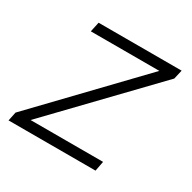

<svg xmlns="http://www.w3.org/2000/svg" viewBox="-115 -596 712 711"><g transform="rotate(30 241.0 -240.0)"><path d="M13 -38 397 -438H104L113 -480H468L459 -441L75 -42H385L377 0H5Z"/></g></svg>

Font: Prompt ExtraLight
Style: Italic
Weight: 275
Italic angle: -12°
Designer: Katatrad Team
Foundry: CadsonDemak
Version: Version 1.000